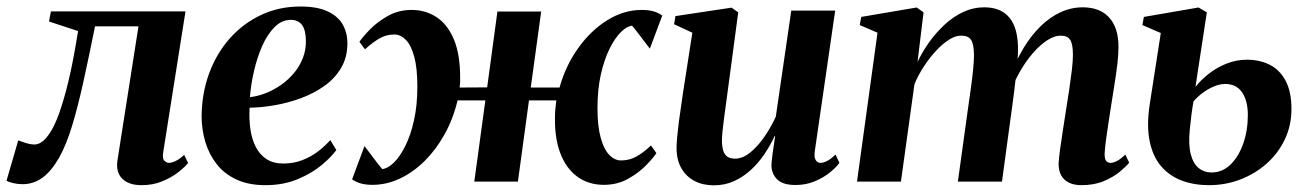

<svg xmlns="http://www.w3.org/2000/svg" viewBox="-55 -558 4015 590"><path d="M446.5 -90Q443.5 -70.5 450.2 -64Q457 -57.5 464 -57.5Q472.5 -57.5 484.2 -63Q496 -68.5 511 -82L523 -57Q512 -43.5 491.5 -27.8Q471 -12 442.8 -0.5Q414.5 11 380 11Q340.5 11 320.5 -9Q300.5 -29 306 -65.5L370.5 -477H237Q219 -387.5 202.2 -311Q185.5 -234.5 167.5 -174.5Q149.5 -114.5 127 -74Q103 -32 75.5 -12Q48 8 14 8Q-1 8 -15.2 4.5Q-29.5 1 -35 -2.5L1 -126.5Q6 -125 14 -122Q22 -119 31.8 -116.5Q41.5 -114 50.5 -114Q67 -114 81.5 -128.5Q96 -143 108 -166.2Q120 -189.5 129.5 -217.8Q139 -246 146.5 -273.5Q156 -309 163.5 -344.8Q171 -380.5 176.2 -411.2Q181.5 -442 185 -462.5L95.5 -492L101.5 -523H515Z M978.5 -97Q964 -76.5 934 -51.2Q904 -26 860 -7.5Q816 11 760.5 11Q709 11 671.8 -6.2Q634.5 -23.5 611 -53.5Q587.5 -83.5 576.2 -121Q565 -158.5 564.5 -199Q565 -270.5 587.5 -332Q610 -393.5 651 -439.8Q692 -486 747.2 -512Q802.5 -538 868 -538Q918.5 -538 950.2 -523.8Q982 -509.5 997 -484.5Q1012 -459.5 1012.5 -427.5Q1013 -383 993.5 -349.8Q974 -316.5 941.2 -293.5Q908.5 -270.5 869 -256Q829.5 -241.5 788.5 -234.5Q747.5 -227.5 712 -227Q710 -191.5 714.5 -160.5Q719 -129.5 731.2 -106Q743.5 -82.5 764.2 -69Q785 -55.5 815.5 -55.5Q847 -55.5 873.8 -65.8Q900.5 -76 922 -92.5Q943.5 -109 960 -127.5ZM839 -497Q811 -497 789 -475Q767 -453 751.2 -417.8Q735.5 -382.5 725.8 -340.8Q716 -299 713 -259.5Q736.5 -262 761 -271.5Q785.5 -281 807.8 -296.5Q830 -312 847.5 -332.5Q865 -353 875.2 -378.5Q885.5 -404 885 -433.5Q884.5 -467 872.5 -482Q860.5 -497 839 -497Z M1089.5 10Q1068 10 1053 5.5Q1038 1 1027 -7L1065 -109Q1070.5 -102 1077.5 -92.8Q1084.5 -83.5 1092 -73.5Q1099.5 -63.5 1106.8 -54.2Q1114 -45 1119.5 -38.5Q1136.5 -40 1155.2 -58.2Q1174 -76.5 1190.5 -109.5Q1207 -142.5 1217.2 -188.5Q1227.5 -234.5 1227.5 -292Q1227.5 -348 1218 -383.5Q1208.5 -419 1192.2 -435.5Q1176 -452 1156.5 -452Q1132 -452 1111.2 -440Q1090.5 -428 1066.5 -406.5L1049.5 -429.5Q1059 -444 1081.5 -467.2Q1104 -490.5 1136.8 -509Q1169.5 -527.5 1210 -527.5Q1252.5 -527.5 1286.2 -505.5Q1320 -483.5 1339.5 -437.5Q1359 -391.5 1359 -319.5Q1359 -312.5 1358.8 -304.2Q1358.5 -296 1357.5 -289L1442 -289.5L1473.5 -522.5H1608L1576 -289H1664.5Q1682.5 -355 1721 -409.2Q1759.5 -463.5 1810.5 -495.5Q1861.5 -527.5 1917 -527.5Q1938.5 -527.5 1953.8 -523Q1969 -518.5 1980 -510L1942 -408.5Q1936.5 -415.5 1929.5 -424.8Q1922.5 -434 1915 -444Q1907.5 -454 1900.2 -463.2Q1893 -472.5 1887.5 -479Q1871 -477.5 1852.5 -459Q1834 -440.5 1817.8 -407.5Q1801.5 -374.5 1791.2 -328.5Q1781 -282.5 1781 -225.5Q1781 -170.5 1790.8 -135Q1800.5 -99.5 1817 -82.2Q1833.5 -65 1853.5 -65Q1878.5 -65 1899.8 -76.5Q1921 -88 1945.5 -111L1962 -87.5Q1953 -73.5 1930.5 -50.2Q1908 -27 1875 -8.5Q1842 10 1800.5 10Q1754 10 1719.5 -14.8Q1685 -39.5 1666.8 -87.2Q1648.5 -135 1650.5 -203Q1650.5 -213.5 1651.8 -225.5Q1653 -237.5 1654.5 -249.5H1570.5L1536.5 0H1402.5L1436.5 -249.5H1351Q1338 -194 1312 -146.8Q1286 -99.5 1250.8 -64.2Q1215.5 -29 1174.2 -9.5Q1133 10 1089.5 10Z M2138.5 11.5Q2105 11.5 2079.5 -1.8Q2054 -15 2039.2 -40.2Q2024.5 -65.5 2024 -101Q2024 -116.5 2026 -138.2Q2028 -160 2031.2 -184.5Q2034.5 -209 2038 -232.2Q2041.5 -255.5 2044 -274L2072.5 -457.5L2016.5 -483.5L2020.5 -508.5L2193 -534.5L2213.5 -520L2182 -284Q2179.5 -264 2176.2 -240.8Q2173 -217.5 2170 -195Q2167 -172.5 2165.2 -154.5Q2163.5 -136.5 2163.5 -127Q2163.5 -107.5 2167.5 -95Q2171.5 -82.5 2180.2 -76.5Q2189 -70.5 2204 -70.5Q2227 -70.5 2250.2 -89.2Q2273.5 -108 2294 -137.8Q2314.5 -167.5 2329 -199.5L2376.5 -525.5H2511.5L2448.5 -91.5Q2446.5 -74 2451.8 -65.8Q2457 -57.5 2466.5 -57.5Q2475.5 -57.5 2487 -63.5Q2498.5 -69.5 2512.5 -83L2524.5 -57.5Q2514 -43 2494.2 -27.2Q2474.5 -11.5 2447.8 -0.5Q2421 10.5 2389.5 10.5Q2351.5 10.5 2334 -6Q2316.5 -22.5 2315.5 -49Q2315.5 -53 2316.5 -63.2Q2317.5 -73.5 2319.2 -86.8Q2321 -100 2323.2 -114Q2325.5 -128 2327 -139.5L2325.5 -140Q2312 -111 2293.8 -84Q2275.5 -57 2252 -35.5Q2228.5 -14 2200.2 -1.2Q2172 11.5 2138.5 11.5Z M2783 -520 2764.5 -367.5Q2779 -398.5 2800.2 -428.2Q2821.5 -458 2848 -482.5Q2874.5 -507 2905 -521.2Q2935.5 -535.5 2969 -535.5Q3006.5 -535.5 3030.2 -519Q3054 -502.5 3064.5 -470.8Q3075 -439 3073 -393.5Q3073 -386 3071.8 -374.8Q3070.5 -363.5 3068.8 -350.8Q3067 -338 3065 -326L3049 -322Q3066.5 -371 3090.2 -410.2Q3114 -449.5 3142.8 -477.5Q3171.5 -505.5 3204.2 -520.5Q3237 -535.5 3272 -535.5Q3325 -535.5 3353.5 -504Q3382 -472.5 3382 -414.5Q3382 -392 3378.8 -363.2Q3375.5 -334.5 3370.5 -303.5Q3365.5 -272.5 3361 -243.5Q3357 -216.5 3352.2 -187Q3347.5 -157.5 3344 -131Q3340.5 -104.5 3339.5 -87Q3339 -70 3344 -63.8Q3349 -57.5 3357 -57.5Q3366 -57.5 3377.2 -63.2Q3388.5 -69 3403 -83L3415 -58Q3405.5 -46.5 3386 -30.2Q3366.5 -14 3337 -1.5Q3307.5 11 3268 11Q3245.5 11 3229.8 3.2Q3214 -4.5 3206 -19Q3198 -33.5 3198 -54.5Q3198.5 -68.5 3202.2 -96.8Q3206 -125 3211.2 -158Q3216.5 -191 3221 -221Q3226 -252 3230.8 -283.8Q3235.5 -315.5 3238.8 -343.2Q3242 -371 3242 -390Q3242 -422 3233.8 -435.2Q3225.5 -448.5 3204 -448.5Q3185 -448.5 3163 -434.2Q3141 -420 3119 -394.8Q3097 -369.5 3078 -336Q3059 -302.5 3046.5 -263.5L3068.5 -346.5Q3067 -327 3065.2 -309.2Q3063.5 -291.5 3061 -273.5Q3058.5 -255.5 3056 -235.5L3024 0H2888.5L2919 -220.5Q2923.5 -252 2928 -283.8Q2932.5 -315.5 2935.2 -343.2Q2938 -371 2938 -389.5Q2937.5 -422.5 2929 -435.5Q2920.5 -448.5 2898 -448.5Q2880.5 -448.5 2860.8 -435.8Q2841 -423 2821 -401.5Q2801 -380 2783.8 -353.5Q2766.5 -327 2755 -299L2713.5 0H2578.5L2641.5 -457.5L2587 -481L2591.5 -506L2762 -535Z M3660 11Q3614 11 3576.2 -3.2Q3538.5 -17.5 3513 -47.2Q3487.5 -77 3477.8 -124.2Q3468 -171.5 3478 -237.5L3512 -456.5L3455.5 -481L3460 -506L3628 -535L3653.5 -520L3618.5 -291Q3634.5 -311.5 3658.8 -330.8Q3683 -350 3713.2 -362.2Q3743.5 -374.5 3776.5 -374.5Q3816 -374.5 3846.8 -359Q3877.5 -343.5 3895.5 -310Q3913.5 -276.5 3913.5 -223Q3913.5 -172.5 3893.2 -129.8Q3873 -87 3837.5 -55.5Q3802 -24 3756.5 -6.5Q3711 11 3660 11ZM3667.5 -28Q3701.5 -28 3726.5 -52.5Q3751.5 -77 3765.5 -117.2Q3779.5 -157.5 3779.5 -204.5Q3779.5 -248 3762 -274Q3744.5 -300 3709.5 -300Q3693.5 -300 3675.5 -292.5Q3657.5 -285 3641 -272.8Q3624.5 -260.5 3612.5 -246.5Q3609 -227 3606.2 -205.5Q3603.5 -184 3601 -159Q3596.5 -112.5 3604.2 -83.5Q3612 -54.5 3628.8 -41.2Q3645.5 -28 3667.5 -28Z"/></svg>

Font: Merriweather 96pt
Style: Bold Italic
Weight: 700
Italic angle: -7.8°
Version: Version 2.101